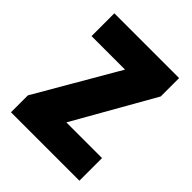

<svg xmlns="http://www.w3.org/2000/svg" viewBox="-162 -644 738 738"><g transform="rotate(45 206.5 -275.0)"><path d="M392 0H20V-92L214 -426H32V-550H384V-450L198 -123H392Z"/></g></svg>

Font: Noto Sans Arabic UI Cn XBd
Style: Regular
Weight: 800
Width: 3
Designer: Monotype Design Team, Nadine Chahine and Nizar Qandah
Foundry: Monotype Imaging Inc.
Version: Version 2.010; ttfautohint (v1.8.4.7-5d5b)